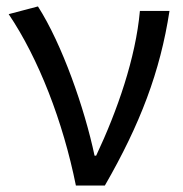

<svg xmlns="http://www.w3.org/2000/svg" viewBox="-20 -577 568 597"><path d="M216 0H306C416 -191 478 -354 507 -543H415C402 -397 345 -233 279 -93H274C243 -240 173 -440 98 -557L7 -533C100 -395 176 -199 216 0Z"/></svg>

Font: Noto Sans CJK KR Regular
Style: Regular
Weight: 400
Designer: Ryoko NISHIZUKA (kana & ideographs); Paul D. Hunt (Latin, Greek & Cyrillic); Wenlong ZHANG (bopomofo); Sandoll Communica
Foundry: Adobe Systems Incorporated
Version: Version 1.004;PS 1.004;hotconv 1.0.82;makeotf.lib2.5.63406